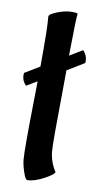

<svg xmlns="http://www.w3.org/2000/svg" viewBox="-85 -716 416 806"><g transform="rotate(10 123.5 -313.0)"><path d="M174 -413 172 -168Q172 -99 174 -83Q179 -39 203 -3Q203 7 162 29Q121 51 92 51Q84 51 74 21Q64 -9 62 -31Q60 -53 60 -117Q60 -181 61.5 -259.5Q63 -338 63 -365L18 -338Q0 -357 0 -380Q0 -387 1 -390L64 -428V-504Q64 -583 62 -611Q60 -639 60 -641Q60 -651 93.5 -664Q127 -677 153 -677Q179 -677 179 -673Q176 -657 174 -494L229 -527Q247 -507 247 -485Q247 -478 246 -475L174 -431Z"/></g></svg>

Font: Bubblegum Sans
Style: Regular
Weight: 400
Designer: Angel Koziupa and Alejandro Paul
Foundry: Angel Koziupa and Alejandro Paul
Version: Version 1.001